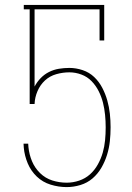

<svg xmlns="http://www.w3.org/2000/svg" viewBox="-20 -755 540 783"><path d="M252 8Q219 8 186.5 -2Q154 -12 130 -35Q106 -58 93 -89Q80 -120 77 -153L76 -169H95L96 -155Q99 -125 110.5 -97.5Q122 -70 143.5 -49Q165 -28 193.5 -19Q222 -10 252 -10Q278 -10 303 -18.5Q328 -27 347 -44Q366 -61 379 -84.5Q392 -108 399 -132.5Q406 -157 408.5 -183Q411 -209 411 -235V-236Q411 -236 411 -236Q411 -236 411 -236Q411 -261 408.5 -286.5Q406 -312 400 -336Q394 -360 382.5 -383Q371 -406 353.5 -424Q336 -442 312 -451Q288 -460 263 -460Q236 -460 209.5 -452.5Q183 -445 163.5 -427Q144 -409 133 -383.5Q122 -358 121 -331H101V-717H77V-735H405V-590H386V-717H121V-402Q131 -421 146 -436.5Q161 -452 180 -461.5Q199 -471 220 -474.5Q241 -478 263 -478Q290 -478 317 -469Q344 -460 364 -441Q384 -422 397 -397Q410 -372 417.5 -345.5Q425 -319 428 -291.5Q431 -264 431 -236Q431 -207 428 -179Q425 -151 416.5 -123.5Q408 -96 393.5 -71Q379 -46 357.5 -27.5Q336 -9 308 -0.5Q280 8 252 8Z"/></svg>

Font: Iosevka Slab Thin
Style: Regular
Weight: 100
Monospace: yes
Designer: Belleve Invis
Foundry: Belleve Invis
Version: Version 11.1.0; ttfautohint (v1.8.3)